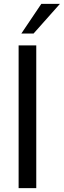

<svg xmlns="http://www.w3.org/2000/svg" viewBox="-20 -970 329 990"><path d="M76 0V-736H167V0ZM153 -797H90L193 -950H289Z"/></svg>

Font: Muli Medium
Style: Regular
Weight: 500
Designer: Vernon Adams
Foundry: Vernon Adams
Version: Version 2.100; ttfautohint (v1.8.1.43-b0c9)